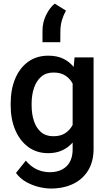

<svg xmlns="http://www.w3.org/2000/svg" viewBox="-20 -851 607 1079"><path d="M40 -258.3V-268.6Q40 -349.1 65.7 -409.7Q91.3 -470.2 138.7 -504.2Q186 -538.1 251.5 -538.1Q299.8 -538.1 334.7 -521.5Q369.6 -504.9 394 -474.6L398.9 -528.3H505.9V-14.6Q505.9 56.6 475.6 106.4Q445.3 156.2 391.1 182.4Q336.9 208.5 265.6 208.5Q235.4 208.5 198.5 199.7Q161.6 190.9 127.2 171.6Q92.8 152.3 69.8 121.1L125 51.8Q153.3 85.4 187.5 101.1Q221.7 116.7 259.3 116.7Q319.3 116.7 353.8 83.5Q388.2 50.3 388.2 -12.2V-49.8Q363.3 -21.5 329.3 -5.9Q295.4 9.8 250.5 9.8Q186 9.8 138.7 -25.1Q91.3 -60.1 65.7 -120.6Q40 -181.2 40 -258.3ZM157.7 -268.6V-258.3Q157.7 -210.4 170.7 -171.1Q183.6 -131.8 210.4 -108.6Q237.3 -85.4 279.8 -85.4Q320.8 -85.4 346.9 -102.8Q373 -120.1 388.2 -148.9V-381.3Q373 -409.7 346.9 -426.5Q320.8 -443.4 280.8 -443.4Q238.3 -443.4 211.2 -419.7Q184.1 -396 170.9 -356.4Q157.7 -316.9 157.7 -268.6ZM218.8 -613.8V-678.7Q218.8 -726.1 239.7 -767.8Q260.7 -809.6 287.6 -830.6L350.6 -791.5Q336.4 -765.6 327.9 -736.8Q319.3 -708 319.3 -673.3L318.8 -613.8Z"/></svg>

Font: Vazirmatn RD FD Medium
Style: Regular
Weight: 500
Designer: Saber Rastikerdar
Foundry: Saber Rastikerdar
Version: Version 33.003